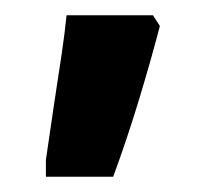

<svg xmlns="http://www.w3.org/2000/svg" viewBox="-20 -834 266 251"><path d="M40 -603V-625L51 -700Q56 -732 60.5 -762.5Q65 -793 67 -814H180L189 -800Q177 -754 161.5 -703Q146 -652 128 -603Z"/></svg>

Font: Noto Serif Armenian ExtraCondensed Black
Style: Regular
Weight: 900
Width: 2
Designer: Monotype Design Team
Foundry: Monotype Imaging Inc.
Version: Version 2.008; ttfautohint (v1.8.4.7-5d5b)